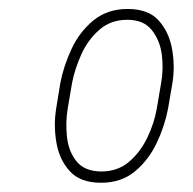

<svg xmlns="http://www.w3.org/2000/svg" viewBox="-20 -740 426 424"><path d="M104 -500 113.3 -557.1Q120.6 -594.7 138.2 -632.3Q155.8 -669.9 186.5 -695.1Q217.3 -720.2 261.7 -720.2Q307.6 -720.2 330.6 -694.6Q353.5 -668.9 360.1 -631.1Q366.7 -593.3 360.8 -557.1L351.1 -500Q343.8 -461.9 326.2 -424.6Q308.6 -387.2 278.3 -361.8Q248 -336.4 203.1 -336.4Q157.2 -336.4 134 -362.1Q110.8 -387.7 104.5 -425.5Q98.1 -463.4 104 -500ZM139.2 -557.1 129.4 -499.5Q124.5 -469.7 127.9 -437.7Q131.3 -405.8 148.9 -383.8Q166.5 -361.8 203.6 -361.3Q240.2 -361.3 265.4 -383.1Q290.5 -404.8 305.7 -436.8Q320.8 -468.8 326.2 -500L335.9 -557.1Q341.3 -587.4 337.4 -618.9Q333.5 -650.4 315.4 -673.3Q297.4 -696.3 261.2 -696.3Q224.6 -696.3 199.5 -674.3Q174.3 -652.3 159.9 -620.6Q145.5 -588.9 139.2 -557.1Z"/></svg>

Font: Roboto Condensed Thin
Style: Italic
Weight: 250
Italic angle: -12°
Designer: Christian Robertson
Foundry: Google
Version: Version 3.008; 2023